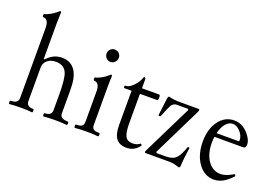

<svg xmlns="http://www.w3.org/2000/svg" viewBox="-100 -1024 1926 1336"><g transform="rotate(20 863.0 -355.5)"><path d="M39.1 3.9Q33.2 3.9 33.2 -8.5Q33.2 -21 39.1 -21Q94.2 -21 94.2 -60.1V-578.1Q94.2 -645 53.2 -645Q47.4 -645 47.4 -657Q47.4 -668.9 53.2 -668.9Q64.5 -668.9 92.3 -684.1Q120.1 -699.2 134.8 -712.9Q147 -725.1 152.8 -725.1Q159.7 -725.1 158.2 -710.9Q155.8 -667 155.8 -636.2V-374L162.1 -372.1Q188.5 -399.9 215.1 -412.4Q241.7 -424.8 274.9 -424.8Q342.3 -424.8 376 -370.1Q391.1 -343.8 397.5 -310.5Q403.8 -277.3 403.8 -225.1V-60.1Q403.8 -21 460.9 -21Q467.8 -21 467.8 -8.5Q467.8 3.9 460.9 3.9Q430.2 0 377 0Q323.7 0 293 3.9Q286.1 3.9 286.1 -8.5Q286.1 -21 293 -21Q341.8 -21 341.8 -61V-172.9Q341.8 -296.4 324.2 -335.9Q303.7 -383.8 242.2 -383.8Q204.1 -383.8 179.9 -362.8Q155.8 -341.8 155.8 -309.1V-60.1Q155.8 -21 205.1 -21Q210.9 -21 210.9 -8.5Q210.9 3.9 205.1 3.9Q174.3 0 123 0Q69.8 0 39.1 3.9Z M598.1 -512.2Q580.1 -512.2 566.9 -525.6Q553.7 -539.1 553.7 -559.1Q553.7 -577.6 566.9 -590.8Q580.1 -604 598.1 -604Q617.7 -604 630.9 -590.8Q644 -577.6 644 -559.1Q644 -539.6 630.4 -525.9Q616.7 -512.2 598.1 -512.2ZM523.9 3.9Q518.1 3.9 518.1 -8.5Q518.1 -21 523.9 -21Q554.2 -21 566.2 -29.8Q578.1 -38.6 578.1 -61V-284.2Q578.1 -351.1 537.1 -351.1Q531.2 -351.1 531.2 -363Q531.2 -375 537.1 -375Q548.3 -375 576.7 -390.1Q605 -405.3 619.1 -418.9Q631.3 -431.2 636.7 -431.2Q642.1 -431.2 642.1 -417Q640.1 -381.8 640.1 -341.8V-61Q640.1 -38.6 651.6 -29.8Q663.1 -21 693.8 -21Q699.7 -21 699.7 -8.5Q699.7 3.9 693.8 3.9Q656.7 0 608.9 0Q561 0 523.9 3.9Z M906.7 11.2Q854.5 11.2 830.1 -21Q805.7 -53.2 805.7 -122.1V-374H753.9Q747.1 -374 747.1 -383.1Q747.1 -392.1 753.9 -392.1Q780.3 -392.1 809.8 -421.9Q839.4 -451.7 851.1 -486.8Q853.5 -494.6 860.8 -493.2Q867.7 -490.2 867.7 -483.9V-415H996.1Q1002.9 -415 1002.9 -394.5Q1002.9 -374 996.1 -374H867.7V-155.8Q867.7 -87.4 882.8 -59.8Q897.9 -32.2 935.1 -32.2Q970.2 -32.2 990.7 -49.8Q993.2 -51.3 998 -46.4Q1002.9 -41.5 1001 -38.1Q964.8 11.2 906.7 11.2Z M1295.4 14.2Q1294.9 14.2 1267.1 5.9Q1243.2 0 1225.1 0H1046.4Q1039.1 0 1039.1 -6.8Q1039.1 -11.2 1042.5 -18.1L1222.2 -382.8L1218.3 -390.1H1133.3Q1112.3 -390.1 1095.2 -367.2Q1089.4 -358.4 1056.2 -276.9Q1055.2 -273.9 1047.6 -274.9Q1040 -275.9 1040 -278.8L1056.2 -409.2Q1059.1 -424.8 1066.4 -424.8Q1105 -415 1144 -415H1286.1Q1294.4 -415 1294.4 -408.2Q1294.4 -404.3 1291.5 -397L1113.3 -34.2L1117.2 -25.9H1184.1Q1234.4 -25.9 1258.3 -47.6Q1282.2 -69.3 1306.2 -137.2Q1307.1 -139.6 1310.8 -140.4Q1314.5 -141.1 1317.6 -139.9Q1320.8 -138.7 1320.3 -136.2Q1306.2 -34.2 1306.2 -4.9Q1306.2 14.2 1295.4 14.2Z M1553.2 11.2Q1483.4 11.2 1437.7 -51.8Q1392.1 -114.7 1392.1 -211.9Q1392.1 -305.7 1436.3 -365.2Q1480.5 -424.8 1550.3 -424.8Q1610.4 -424.8 1655.3 -372.1Q1689.9 -330.6 1689.9 -298.8Q1689.9 -270 1670.4 -270H1457Q1454.1 -249 1454.1 -226.1Q1454.1 -143.6 1490.2 -92.3Q1526.4 -41 1585 -41Q1624 -41 1676.3 -73.2Q1678.2 -75.2 1681.4 -72.5Q1684.6 -69.8 1685.8 -65.9Q1687 -62 1685.1 -59.1Q1649.4 -22 1618.4 -5.4Q1587.4 11.2 1553.2 11.2ZM1548.3 -398.9Q1518.6 -398.9 1495.8 -371.8Q1473.1 -344.7 1462.4 -298.8H1625Q1630.4 -298.8 1630.4 -307.1Q1630.4 -339.8 1603.8 -369.4Q1577.1 -398.9 1548.3 -398.9Z"/></g></svg>

Font: Junicode SmCond Light
Style: Regular
Weight: 300
Width: 4
Designer: Peter S. Baker
Version: Version 2.206